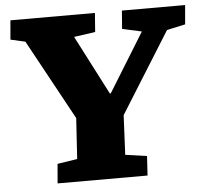

<svg xmlns="http://www.w3.org/2000/svg" viewBox="-51 -754 862 808"><g transform="rotate(-5 380.0 -350.5)"><path d="M412 -358H416L569 -606L487 -624L493 -701H760L753 -620L675 -603L462 -262L454 -95L545 -82L540 0H160L167 -82L251 -95L262 -267L77 -606L15 -620L22 -701H379L373 -621L283 -608Z"/></g></svg>

Font: Literata ExtraBold
Style: Italic
Weight: 800
Italic angle: -2°
Designer: Latin by Veronika Burian and Jose Scaglione. Greek by Irene Vlachou. Cyrillic by Vera Evstafieva
Foundry: TypeTogether
Version: Version 3.002